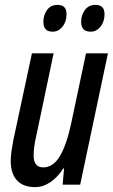

<svg xmlns="http://www.w3.org/2000/svg" viewBox="-20 -758 465 788"><path d="M124 10Q75 10 49.5 -18Q24 -46 24 -98Q24 -116 27.5 -139.5Q31 -163 35 -184L111 -539H200L129 -201Q118 -155 118 -119Q118 -97 127.5 -84Q137 -71 157 -71Q199 -71 226.5 -118.5Q254 -166 272 -251L333 -539H423L309 0H237L243 -67H240Q217 -31 187 -10.5Q157 10 124 10ZM352 -628Q313 -628 313 -668Q313 -696 328.5 -717Q344 -738 372 -738Q409 -738 409 -700Q409 -669 392.5 -648.5Q376 -628 352 -628ZM196 -628Q158 -628 158 -668Q158 -696 173 -717Q188 -738 217 -738Q253 -738 253 -700Q253 -669 236.5 -648.5Q220 -628 196 -628Z"/></svg>

Font: Noto Sans ExtraCondensed Medium
Style: Italic
Weight: 500
Width: 2
Italic angle: -12°
Designer: Monotype Design Team
Foundry: Monotype Imaging Inc.
Version: Version 2.013; ttfautohint (v1.8.4.7-5d5b)